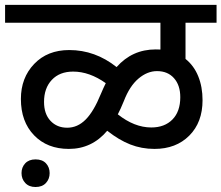

<svg xmlns="http://www.w3.org/2000/svg" viewBox="-35 -646 888 770"><path d="M584.5 -48.8Q532.7 -48.8 487.3 -66.7Q441.9 -84.5 395 -121.6Q333.5 -48.8 241.2 -48.8Q154.3 -48.8 101.6 -103.5Q48.8 -158.2 48.8 -249Q48.8 -334 102.1 -389.6Q155.3 -445.3 242.7 -445.3Q346.7 -445.3 432.6 -377Q495.1 -447.8 589.4 -447.8Q602.1 -447.8 608.4 -447.3V-554.7H-14.6V-626.5H833.5V-554.7H709V-409.7Q742.7 -382.8 760 -340.1Q777.3 -297.4 777.3 -244.1Q777.3 -155.3 724.1 -102.1Q670.9 -48.8 584.5 -48.8ZM571.8 -134.8Q625 -134.8 656.5 -166.7Q688 -198.7 688 -256.3Q688 -304.2 662.8 -332.5Q637.7 -360.8 594.7 -360.8Q555.7 -360.8 520.3 -330.8Q484.9 -300.8 461.9 -241.2Q448.2 -207.5 437.5 -187.5Q503.9 -134.8 571.8 -134.8ZM234.4 -133.8Q275.9 -133.8 308.3 -166.3Q340.8 -198.7 369.6 -269.5Q379.9 -293.9 389.2 -312.5Q323.7 -358.9 258.3 -358.9Q204.1 -358.9 172.9 -325.7Q141.6 -292.5 141.6 -237.3Q141.6 -189 167.5 -161.4Q193.4 -133.8 234.4 -133.8ZM107.4 -6.8Q134.8 -6.8 149.4 9Q164.1 24.9 164.1 48.3Q164.1 71.8 149.2 87.9Q134.3 104 107.4 104Q81.5 104 66.4 87.9Q51.3 71.8 51.3 48.3Q51.3 24.9 66.2 9Q81.1 -6.8 107.4 -6.8Z"/></svg>

Font: Khula Semibold
Style: Regular
Weight: 600
Designer: Erin McLaughlin, Steve Matteson
Version: Version 1.000;PS 1.0;hotconv 1.0.72;makeotf.lib2.5.5900